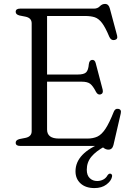

<svg xmlns="http://www.w3.org/2000/svg" viewBox="-20 -744 676 979"><path d="M60 -683.5Q60 -700 82 -700H459Q477.5 -700 489 -712Q500.5 -724 515.5 -724Q534 -724 540 -701L577 -563Q582 -543.5 564 -540Q546.5 -536.5 537.5 -556Q517.5 -604 500.5 -626.5Q483.5 -649 463.5 -655.8Q443.5 -662.5 414 -662.5H220V-364H376Q407.5 -364 419 -375Q430.5 -386 433 -417Q435.5 -436.5 448.5 -438.5Q463.5 -440.5 468 -422L503.5 -287Q508 -267 492.5 -262.5Q478.5 -259 469.5 -275.5Q454 -306 439.8 -316.8Q425.5 -327.5 397 -327.5H220V-83.5Q220 -37.5 280.5 -37.5H425Q455 -37.5 476.5 -47.5Q498 -57.5 517.5 -86.8Q537 -116 560.5 -175Q567.5 -191.5 582.5 -189Q601 -186.5 595.5 -164.5L558.5 -4.5Q552.5 19 533 19Q519.5 19 507.8 9.5Q496 0 479 0H82Q60 0 60 -16.5Q60 -30 79.5 -35L110 -41Q141.5 -47.5 141.5 -75V-625Q141.5 -652.5 110 -659L79.5 -665Q60 -670 60 -683.5ZM504.5 -17.5 515 2Q469 27 445.8 55.2Q422.5 83.5 422.5 121.5Q422.5 150 437.8 164.5Q453 179 475.5 179Q491.5 179 506 171.8Q520.5 164.5 528.5 149.5Q535.5 140 543 141.5Q547 142 550 146.2Q553 150.5 551 158Q546.5 179 522.5 197Q498.5 215 461.5 215Q417 215 391 191.5Q365 168 365 129.5Q365 36.5 504.5 -17.5Z"/></svg>

Font: Fraunces 9pt S050 Light
Style: Regular
Weight: 300
Version: Version 1.000; ttfautohint (v1.8.3)